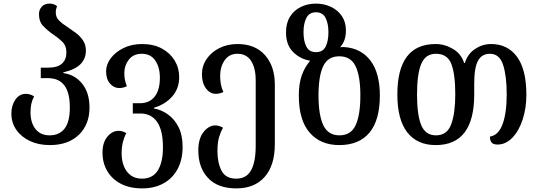

<svg xmlns="http://www.w3.org/2000/svg" viewBox="-20 -792 2985 1064"><path d="M256 12Q194 12 146 -10.5Q98 -33 70.5 -72.5Q43 -112 43 -163Q43 -207 65 -239.5Q87 -272 124 -272Q146 -272 169 -258Q158 -237 153.5 -216Q149 -195 149 -167Q150 -110 177.5 -76Q205 -42 255 -42Q309 -42 338 -79.5Q367 -117 367 -196Q367 -279 336.5 -319Q306 -359 246 -359H206V-417H245Q299 -417 323.5 -439.5Q348 -462 348 -501Q348 -539 324.5 -561.5Q301 -584 272 -603Q243 -623 219.5 -647.5Q196 -672 196 -714Q196 -738 211.5 -755Q227 -772 254 -772Q269 -772 279 -768Q289 -764 296 -758Q289 -740 289 -723Q289 -696 308 -677.5Q327 -659 353 -643Q377 -627 400.5 -609.5Q424 -592 440 -568Q456 -544 456 -511Q456 -467 426 -436.5Q396 -406 331 -391V-387Q396 -378 436 -327.5Q476 -277 476 -196Q476 -102 417 -45Q358 12 256 12Z M768 252Q699 252 650 226.5Q601 201 574.5 156Q548 111 548 54Q548 -2 575 -34.5Q602 -67 637 -67Q659 -67 680 -54Q668 -32 661 -4.5Q654 23 654 59Q654 96 666 127.5Q678 159 703 178.5Q728 198 767 198Q826 198 854.5 152.5Q883 107 883 24Q883 -70 850.5 -116.5Q818 -163 758 -163H716V-220H756Q808 -220 837 -256.5Q866 -293 866 -361Q866 -419 840.5 -456.5Q815 -494 766 -494Q719 -494 694 -461.5Q669 -429 669 -389Q669 -367 672 -351Q675 -335 683 -314Q662 -304 641 -304Q611 -304 589.5 -329Q568 -354 568 -397Q568 -435 594 -469.5Q620 -504 665 -526Q710 -548 767 -548Q831 -548 877 -523Q923 -498 948 -456.5Q973 -415 973 -365Q973 -301 934 -257Q895 -213 833 -195V-191Q874 -184 910.5 -158Q947 -132 969.5 -87.5Q992 -43 992 22Q992 93 964 145Q936 197 885.5 224.5Q835 252 768 252Z M1290 252Q1187 252 1133 194.5Q1079 137 1079 42Q1079 -25 1108.5 -61Q1138 -97 1172 -97Q1195 -97 1216 -84Q1203 -62 1194 -32Q1185 -2 1185 46Q1185 111 1208 154.5Q1231 198 1289 198Q1346 198 1371.5 151.5Q1397 105 1397 17V-347Q1397 -415 1371.5 -454.5Q1346 -494 1296 -494Q1250 -494 1225 -458Q1200 -422 1200 -372Q1200 -348 1204 -325.5Q1208 -303 1218 -282Q1197 -272 1176 -272Q1144 -272 1121.5 -302Q1099 -332 1099 -381Q1099 -427 1125 -465Q1151 -503 1195.5 -525.5Q1240 -548 1296 -548Q1394 -548 1448.5 -486.5Q1503 -425 1503 -324V7Q1503 124 1447 188Q1391 252 1290 252Z M1860 12Q1756 12 1696 -57Q1636 -126 1636 -262Q1636 -328 1652 -373.5Q1668 -419 1697 -453V-456Q1643 -465 1604 -504Q1565 -543 1565 -612Q1565 -664 1587 -699.5Q1609 -735 1647 -753.5Q1685 -772 1731 -772Q1776 -772 1814 -754Q1852 -736 1874.5 -703Q1897 -670 1897 -623Q1897 -567 1867 -533V-530Q1875 -532 1890 -531Q1982 -524 2033.5 -455.5Q2085 -387 2085 -263Q2085 -126 2027.5 -57Q1970 12 1860 12ZM1731 -503Q1769 -503 1784.5 -533.5Q1800 -564 1800 -614Q1800 -662 1784 -693Q1768 -724 1731 -724Q1694 -724 1678 -693Q1662 -662 1662 -614Q1662 -564 1678 -533.5Q1694 -503 1731 -503ZM1861 -42Q1925 -42 1951 -98.5Q1977 -155 1977 -263Q1977 -370 1950.5 -425Q1924 -480 1860 -480Q1797 -480 1771 -425Q1745 -370 1745 -263Q1745 -155 1771.5 -98.5Q1798 -42 1861 -42Z M2395 12Q2292 12 2237 -58.5Q2182 -129 2182 -269Q2182 -548 2394 -548Q2444 -548 2490 -521Q2536 -494 2552 -443H2556Q2572 -494 2613 -521Q2654 -548 2701 -548Q2793 -548 2845 -477.5Q2897 -407 2897 -266Q2897 -193 2876.5 -130Q2856 -67 2819.5 -29Q2783 9 2737 9Q2714 9 2704.5 -2Q2695 -13 2695 -35Q2742 -42 2765 -103.5Q2788 -165 2788 -269Q2788 -371 2768 -432.5Q2748 -494 2695 -494Q2650 -494 2629 -455.5Q2608 -417 2608 -330V-269Q2608 12 2395 12ZM2396 -42Q2458 -42 2480.5 -103.5Q2503 -165 2503 -269Q2503 -382 2481 -438Q2459 -494 2396 -494Q2338 -494 2314.5 -438Q2291 -382 2291 -269Q2291 -154 2314.5 -98Q2338 -42 2396 -42Z"/></svg>

Font: Noto Serif Georgian SemiCondensed Medium
Style: Regular
Weight: 500
Width: 4
Designer: Monotype Design Team, Akaki Razmadze
Foundry: Google LLC
Version: Version 2.003; ttfautohint (v1.8.4.7-5d5b)